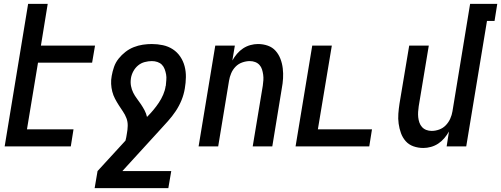

<svg xmlns="http://www.w3.org/2000/svg" viewBox="-20 -755 2584 990"><path d="M4 0 125 -735H226L191 -520H470L455 -432H176L119 -88H359L345 0Z M468 215 483 127 627 -30Q629 -38 631 -47Q633 -56 634 -65Q638 -85 638.5 -106Q639 -127 632 -145.5Q625 -164 614 -180Q603 -196 592.5 -212.5Q582 -229 573 -246Q564 -263 559 -282.5Q554 -302 553 -322.5Q552 -343 556 -364Q560 -387 568 -410Q576 -433 591.5 -452.5Q607 -472 627 -487.5Q647 -503 670 -512Q693 -521 716.5 -524.5Q740 -528 763 -528Q792 -528 820 -522Q848 -516 871 -501Q894 -486 909.5 -463Q925 -440 932 -413Q939 -386 938.5 -357Q938 -328 933 -299Q928 -268 916 -238.5Q904 -209 886 -182Q868 -155 846 -130.5Q824 -106 802 -82L611 127H863L848 215ZM738 -152Q755 -169 770.5 -187.5Q786 -206 799 -225.5Q812 -245 821.5 -267Q831 -289 834 -311L835 -313Q836 -327 837.5 -342Q839 -357 836.5 -371Q834 -385 829 -398.5Q824 -412 814.5 -421.5Q805 -431 791.5 -435.5Q778 -440 763 -440Q745 -440 726 -435Q707 -430 692 -417.5Q677 -405 667.5 -387.5Q658 -370 655 -351V-350Q652 -330 655.5 -311.5Q659 -293 667 -277Q675 -261 686 -246.5Q697 -232 707 -217Q717 -202 725.5 -186Q734 -170 738 -152Z M1004 0 1090 -520H1191L1178 -443Q1188 -461 1202 -477.5Q1216 -494 1233.5 -505.5Q1251 -517 1271 -522.5Q1291 -528 1310 -528Q1337 -528 1361 -519.5Q1385 -511 1401 -493Q1417 -475 1426 -451.5Q1435 -428 1438 -402.5Q1441 -377 1439.5 -351Q1438 -325 1433 -299L1384 0H1283L1335 -313Q1337 -327 1338 -341.5Q1339 -356 1337 -370Q1335 -384 1331 -397Q1327 -410 1318 -420Q1309 -430 1296 -435Q1283 -440 1268 -440Q1249 -440 1229 -433Q1209 -426 1194.5 -411Q1180 -396 1172 -377Q1164 -358 1161 -339L1105 0Z M1504 0 1590 -520H1691L1619 -88H1898L1884 0Z M2163 8Q2136 8 2112 -0.5Q2088 -9 2072 -27Q2056 -45 2047.5 -68.5Q2039 -92 2035.5 -117.5Q2032 -143 2034 -169Q2036 -195 2040 -221L2090 -520H2191L2139 -207Q2137 -193 2136 -178.5Q2135 -164 2136.5 -150Q2138 -136 2142.5 -123Q2147 -110 2156 -100Q2165 -90 2178 -85Q2191 -80 2206 -80Q2225 -80 2244.5 -87Q2264 -94 2278.5 -109Q2293 -124 2301.5 -143Q2310 -162 2313 -181L2404 -735H2544L2530 -647H2491L2384 0H2283L2295 -77Q2285 -59 2271 -42.5Q2257 -26 2239.5 -14.5Q2222 -3 2202 2.5Q2182 8 2163 8Z"/></svg>

Font: Iosevka Term Curly Semibold
Style: Italic
Weight: 600
Italic angle: -9°
Designer: Belleve Invis
Foundry: Belleve Invis
Version: Version 32.3.0